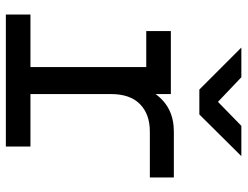

<svg xmlns="http://www.w3.org/2000/svg" viewBox="-112 -712 825 640"><g transform="rotate(90 300.0 -392.5)"><path d="M29 0V-82H204V-468H84V-550H294V-499Q338 -560 419 -560H572V-480H419Q361 -480 327.5 -447Q294 -414 294 -350V-82H469V0ZM279 -645 139 -785H238L320 -707L400 -785H501L362 -645Z"/></g></svg>

Font: Tiny
Style: Regular
Weight: 400
Designer: Philipp Nurullin, Konstantin Bulenkov
Foundry: JetBrains
Version: Version 2.251; ttfautohint (v1.8.4.7-5d5b)